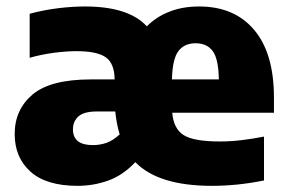

<svg xmlns="http://www.w3.org/2000/svg" viewBox="-20 -578 912 608"><path d="M226 10.5Q126.5 10.5 76.5 -34.5Q26.5 -79.5 26.5 -153.5Q26.5 -231 83.2 -278.8Q140 -326.5 267.5 -326.5H343Q342.5 -377 315 -396.5Q287.5 -416 221.5 -416Q190.5 -416 150.5 -410.8Q110.5 -405.5 74 -395V-534.5Q119.5 -546.5 164 -552Q208.5 -557.5 249 -557.5Q387.5 -557.5 445 -494.5Q475 -525 516.8 -541.2Q558.5 -557.5 610.5 -557.5Q722.5 -557.5 785 -483.2Q847.5 -409 847.5 -269V-221H525.5Q529.5 -170.5 561.5 -150.2Q593.5 -130 677 -130Q709 -130 745 -134.2Q781 -138.5 816 -145.5V-6.5Q770.5 2.5 730.2 6.5Q690 10.5 651 10.5Q481.5 10.5 408.5 -64.5Q369.5 -23 322.8 -6.2Q276 10.5 226 10.5ZM599.5 -441Q563.5 -441 544.8 -416Q526 -391 524.5 -326.5H673Q672 -391 653.8 -416Q635.5 -441 599.5 -441ZM274 -118.5Q297 -118.5 317.5 -125.8Q338 -133 359 -152.5Q349 -185 345 -225H287Q245.5 -225 228.2 -209.2Q211 -193.5 211 -168.5Q211 -118.5 274 -118.5Z"/></svg>

Font: Encode Sans XBd
Style: Regular
Weight: 800
Designer: Multiple Designers
Foundry: Impallari Type
Version: Version 3.002; ttfautohint (v1.8.3) -l 8 -r 50 -G 200 -x 14 